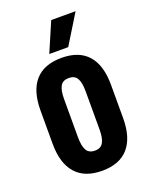

<svg xmlns="http://www.w3.org/2000/svg" viewBox="-132 -749 648 829"><g transform="rotate(-20 192.5 -334.5)"><path d="M193 9Q112.5 9 71.5 -37.8Q30.5 -84.5 30.5 -174V-327Q30.5 -417 71.5 -463.2Q112.5 -509.5 193 -509.5Q273 -509.5 313.8 -463.2Q354.5 -417 354.5 -327V-174Q354.5 -84.5 313.8 -37.8Q273 9 193 9ZM193 -83.5Q219.5 -83.5 230.8 -103Q242 -122.5 242 -163V-338.5Q242 -378.5 230.8 -397.8Q219.5 -417 193 -417Q165.5 -417 154.2 -397.8Q143 -378.5 143 -338.5V-163Q143 -122.5 154.2 -103Q165.5 -83.5 193 -83.5ZM207.5 -678H319.5L236.5 -543H149.5Z"/></g></svg>

Font: Anek Tamil Condensed SemiBold
Style: Regular
Weight: 600
Width: 3
Designer: Aadarsh Rajan (Tamil), Yesha Goshar (Latin)
Foundry: Ek Type
Version: Version 1.003